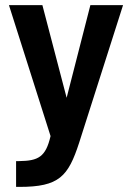

<svg xmlns="http://www.w3.org/2000/svg" viewBox="-20 -533 517 752"><path d="M43 199H56C212 199 247 158 290 26L462 -513H334L241 -150L146 -513H15L178 0C159 82 130 97 55 98H43Z"/></svg>

Font: Vanilla Cream
Style: Bold
Weight: 700
Designer: Jeremy Tribby, Jinavaṁso
Foundry: Tribby Type
Version: Version 1.422;Glyphs 3.1.2 (3151)